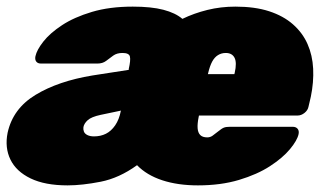

<svg xmlns="http://www.w3.org/2000/svg" viewBox="-23 -550 978 580"><path d="M181 10Q113 10 69.5 -11Q26 -32 8.5 -68Q-9 -104 0 -149Q16 -222 84.5 -263.5Q153 -305 256 -322L366 -339V-342Q372 -368 369.5 -379Q367 -390 347 -390Q330 -390 319 -382Q308 -374 297.5 -366Q287 -358 271 -358Q270 -358 269.5 -358Q269 -358 268 -358H101Q91 -358 86.5 -364Q82 -370 84 -380Q88 -399 108 -424.5Q128 -450 164.5 -474Q201 -498 254.5 -514Q308 -530 378 -530Q434 -530 470.5 -520.5Q507 -511 528 -493Q563 -510 603.5 -520Q644 -530 688 -530Q747 -530 790 -516Q833 -502 862 -476.5Q891 -451 906 -417Q921 -383 923 -342.5Q925 -302 916 -258L909 -228Q907 -217 897 -209Q887 -201 876 -201H578L577 -196Q573 -176 574 -162.5Q575 -149 582 -142Q589 -135 603 -135Q612 -135 619 -140Q626 -145 636 -153Q647 -162 653.5 -164.5Q660 -167 672 -167H861Q871 -167 876 -161Q881 -155 879 -145Q875 -126 853 -99.5Q831 -73 792.5 -48Q754 -23 699 -6.5Q644 10 575 10Q514 10 467 -5.5Q420 -21 391 -51Q337 -12 281 -1Q225 10 181 10ZM261 -138Q281 -138 297 -146Q313 -154 325 -171.5Q337 -189 342 -215L343 -216L281 -203Q253 -197 242 -187Q231 -177 229 -166Q228 -159 230.5 -152.5Q233 -146 241 -142Q249 -138 261 -138ZM605 -326H685L686 -330Q693 -361 685.5 -375.5Q678 -390 659 -390Q646 -390 635.5 -383.5Q625 -377 618 -364Q611 -351 606 -330Z"/></svg>

Font: Rubik Black
Style: Italic
Weight: 900
Italic angle: -12°
Designer: Hubert and Fischer
Foundry: Hubert and Fischer
Version: Version 2.300;gftools[0.9.30]